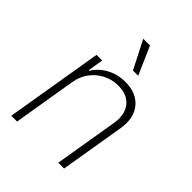

<svg xmlns="http://www.w3.org/2000/svg" viewBox="-220 -897 1014 1014"><g transform="rotate(45 287.0 -390.0)"><path d="M146.3 -353.7 87.7 0H44.4L135.3 -545.5H177.6L163.4 -459.2H167.6Q193.2 -501.4 240.1 -527Q286.9 -552.6 345.2 -552.6Q427.2 -552.6 470.3 -500.9Q513.5 -449.2 498.6 -359.7L438.6 0H395.2L454.9 -358Q466.3 -427.6 433.1 -470Q399.9 -512.4 332 -512.4Q286.2 -512.4 247 -492.5Q207.7 -472.7 181.1 -437Q154.5 -401.3 146.3 -353.7ZM369 -623.2H329.9L249.6 -780.2H300.1Z"/></g></svg>

Font: Inter UI Extra Light
Style: Italic
Weight: 200
Italic angle: -9.39999°
Designer: Rasmus Andersson
Foundry: rsms
Version: 3.2;8d6f07862